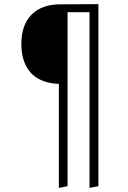

<svg xmlns="http://www.w3.org/2000/svg" viewBox="-20 -704 619 927"><path d="M272 -683.1 455.1 -684.1V194.8L412.1 203.1V-645H306.2V194.8L264.2 203.1V-298.8Q215.8 -300.8 180.2 -316.4Q144.5 -332 123.5 -358.6Q102.5 -385.3 92.8 -418.2Q83 -451.2 83 -491.2Q83 -583.5 132.3 -633.3Q181.6 -683.1 272 -683.1Z"/></svg>

Font: Fira Sans Compressed ExtraLight
Style: Regular
Weight: 250
Width: 1
Designer: Carrois Corporate & Edenspiekermann AG
Foundry: Carrois Corporate GbR & Edenspiekermann AG
Version: Version 4.203;PS 004.203;hotconv 1.0.88;makeotf.lib2.5.64775